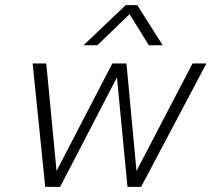

<svg xmlns="http://www.w3.org/2000/svg" viewBox="-20 -727 826 747"><path d="M469 -707H514L613 -551H559L484 -672L359 -551H305ZM107 -480H160L200 -62L417 -480H472L511 -62L729 -480H783L529 0H476L435 -426L214 0H156Z"/></svg>

Font: Prompt ExtraLight
Style: Italic
Weight: 275
Italic angle: -12°
Designer: Katatrad Team
Foundry: CadsonDemak
Version: Version 1.000